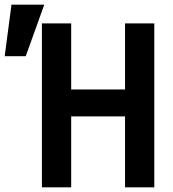

<svg xmlns="http://www.w3.org/2000/svg" viewBox="-119 -800 739 820"><path d="M60 0H185V-303H415V0H540V-700H415V-418H185V-700H60ZM70 -780H-70L-99 -560H-9Z"/></svg>

Font: CommitMono
Style: 700Regular
Weight: 700
Monospace: yes
Designer: Eigil Nikolajsen
Foundry: Eigil Nikolajsen
Version: Version 1.143